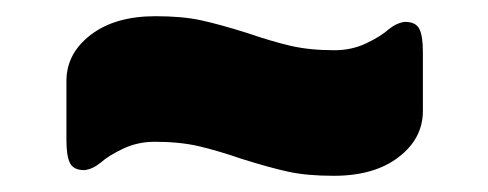

<svg xmlns="http://www.w3.org/2000/svg" viewBox="-20 -419 602 237"><path d="M460 -383Q470 -391 480 -392Q493 -392 497.5 -383.5Q502 -375 502 -355V-282Q502 -248 472 -225Q442 -202 392 -202Q359 -202 336 -207Q313 -212 278 -223Q249 -233 225.5 -238.5Q202 -244 171 -244Q150 -244 132 -235.5Q114 -227 104 -218Q94 -210 84 -209Q71 -209 66.5 -217.5Q62 -226 62 -246V-319Q62 -353 92 -376Q122 -399 172 -399Q205 -399 228 -394Q251 -389 286 -378Q315 -368 338.5 -362.5Q362 -357 393 -357Q414 -357 432 -365.5Q450 -374 460 -383Z"/></svg>

Font: Rubik
Style: Regular
Weight: 700
Designer: Hubert & Fischer
Foundry: Hubert & Fischer
Version: Version 1.100